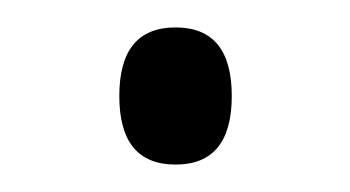

<svg xmlns="http://www.w3.org/2000/svg" viewBox="-20 -410 255 140"><path d="M67 -340Q67 -390 108 -390Q149 -390 149 -340Q149 -290 108 -290Q67 -290 67 -340Z"/></svg>

Font: Noto Sans Sinhala Condensed Light
Style: Regular
Weight: 300
Width: 3
Designer: Jelle Bosma - Monotype Design Team
Foundry: Monotype Imaging Inc.
Version: Version 2.006; ttfautohint (v1.8.4.7-5d5b)